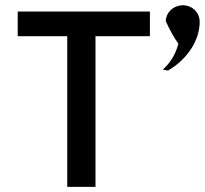

<svg xmlns="http://www.w3.org/2000/svg" viewBox="-20 -738 798 748"><path d="M675 -568C664 -524 640 -489 614 -467C619 -466 626 -465 634 -463C708 -505 758 -580 758 -653C758 -686 734 -713 701 -717C696 -718 691 -718 686 -717H685C653 -714 626 -688 626 -655C642 -620 659 -589 675 -568ZM49 -693V-597H242V-10H352V-597H564V-693Z"/></svg>

Font: Bluebird
Style: LiExt
Weight: 300
Designer: Jasper
Foundry: Cannot Into Space Fonts
Version: Version 0.98